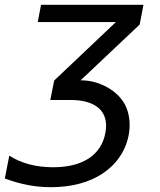

<svg xmlns="http://www.w3.org/2000/svg" viewBox="-45 -567 667 800"><path d="M167 212.9C251 212.9 326.7 194.3 385.7 153.8C463.9 100.6 495.1 21.5 495.1 -46.4C495.1 -78.6 487.8 -107.9 475.6 -131.3C446.8 -186 374 -232.4 291 -232.4L537.1 -464.8L552.7 -546.9H126L112.3 -475.1H438L180.7 -231.4L164.6 -150.4H249.5C301.3 -150.4 342.8 -138.7 368.7 -114.3C387.7 -96.2 397 -72.3 397 -43C397 -33.7 396 -23.4 394 -13.2C377.4 77.1 302.2 129.9 176.3 129.9C105.5 129.9 42.5 113.3 -6.3 81.5L-24.9 176.8C45.4 202.6 104.5 212.9 167 212.9Z"/></svg>

Font: Hack
Style: Oblique
Weight: 400
Italic angle: -12°
Monospace: yes
Designer: Christopher Simpkins
Foundry: Christopher Simpkins
Version: Version 2.010